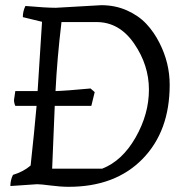

<svg xmlns="http://www.w3.org/2000/svg" viewBox="-20 -710 697 740"><path d="M195 -680 370 -690Q424 -690 469 -670Q514 -650 544 -618Q574 -586 595 -544Q634 -467 634 -383Q634 -204 529 -97Q424 10 245 10Q214 10 175.5 5Q137 0 123 0L20 7Q20 -16 30 -36Q70 -48 98 -72Q112 -200 121 -302H39Q34 -313 34 -325L39 -359H125Q125 -360 142 -626L68 -644Q68 -667 78 -687Q158 -680 195 -680ZM352 -625H217Q200 -483 194 -359Q233 -360 329 -369L345 -355L332 -302H191L181 -60H374Q451 -90 502.5 -180Q554 -270 554 -364.5Q554 -459 497 -542Q440 -625 352 -625Z"/></svg>

Font: Kotta One
Style: Regular
Weight: 400
Designer: Ania Kruk
Foundry: Ania Kruk
Version: Version 1.001